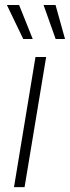

<svg xmlns="http://www.w3.org/2000/svg" viewBox="-20 -770 288 790"><path d="M37.6 0 126 -535.6H169.9L81.1 0ZM209 -609.4 159.2 -749.5H208.5L247.6 -609.4ZM75.7 -609.4 8.3 -749.5H58.6L114.7 -609.4Z"/></svg>

Font: Inter 20pt ExtraLight
Style: Italic
Weight: 250
Italic angle: -9.3988°
Version: Version 4.001;git-66647c0bb